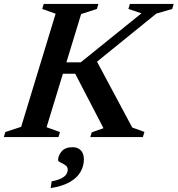

<svg xmlns="http://www.w3.org/2000/svg" viewBox="-44 -696 902 975"><path d="M627.5 -48.5 689.5 -26 681.5 0H414.5L422 -24L481.5 -45L338 -321.5H230.5L249 -379.5H366L674.5 -628.5L608 -650.5L615.5 -676H838L830.5 -650.5L750 -627L410 -351.5L436.5 -405.5ZM238.5 -626.5 170.5 -650.5 178 -676H455.5L448 -650.5L368 -624.5L192.5 -50L260.5 -25.5L253 0H-24.5L-17 -25.5L63.5 -52ZM251 117Q251 94 269 72.8Q287 51.5 324.5 51.5Q350.5 51.5 366.2 67.2Q382 83 382 114Q382 146.5 365.2 176.2Q348.5 206 311.5 227.8Q274.5 249.5 213.5 259L218 225Q251 218.5 268.8 209Q286.5 199.5 293.2 188.5Q300 177.5 300 166Q300 151 287.8 142.8Q275.5 134.5 263.2 129Q251 123.5 251 117Z"/></svg>

Font: Newsreader 16pt 16pt SemiBold
Style: Italic
Weight: 600
Italic angle: -17°
Version: Version 1.003